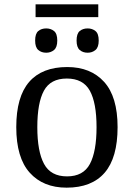

<svg xmlns="http://www.w3.org/2000/svg" viewBox="-20 -855 617 885"><path d="M144 -776V-835H433V-776ZM193 -612Q171 -612 156.5 -624.5Q142 -637 142 -668Q142 -700 156.5 -712Q171 -724 193 -724Q214 -724 229 -712Q244 -700 244 -668Q244 -637 229 -624.5Q214 -612 193 -612ZM384 -612Q362 -612 347.5 -624.5Q333 -637 333 -668Q333 -700 347.5 -712Q362 -724 384 -724Q405 -724 420 -712Q435 -700 435 -668Q435 -637 420 -624.5Q405 -612 384 -612ZM287 10Q179 10 117 -59Q55 -128 55 -269Q55 -409 114.5 -477.5Q174 -546 290 -546Q398 -546 460 -477.5Q522 -409 522 -269Q522 -128 462.5 -59Q403 10 287 10ZM289 -42Q364 -42 394.5 -99.5Q425 -157 425 -269Q425 -381 394 -437Q363 -493 288 -493Q213 -493 182.5 -437Q152 -381 152 -269Q152 -157 183 -99.5Q214 -42 289 -42Z"/></svg>

Font: NotoSerif-Regular
Style: Regular
Weight: 400
Designer: Monotype Design Team
Foundry: Monotype Imaging Inc.
Version: Version 2.007; ttfautohint (v1.8) -l 8 -r 50 -G 200 -x 14 -D